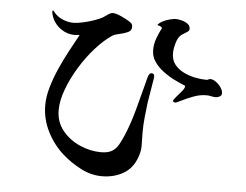

<svg xmlns="http://www.w3.org/2000/svg" viewBox="-52 -753 1104 862"><g transform="rotate(5 500.0 -322.0)"><path d="M632 -422Q632 -416 631 -410Q630 -404 629 -399Q625 -375 621 -350.5Q617 -326 613 -302Q609 -269 605.5 -235Q602 -201 602 -167Q602 -152 602.5 -136.5Q603 -121 603 -105Q603 -94 600.5 -81Q598 -68 594 -57Q576 -4 533.5 20.5Q491 45 437 45Q387 45 340.5 20.5Q294 -4 258 -36Q212 -77 184 -133Q156 -189 156 -251Q156 -289 168.5 -332Q181 -375 200.5 -419Q220 -463 242 -503.5Q264 -544 282 -577Q281 -578 278 -578Q274 -578 269.5 -577Q265 -576 260 -576Q226 -576 197.5 -596Q169 -616 157 -647Q156 -650 153.5 -658.5Q151 -667 151 -669Q151 -671 151.5 -674Q152 -677 154 -677Q156 -677 158 -674.5Q160 -672 161 -670Q176 -651 200.5 -640.5Q225 -630 249 -630Q266 -630 291.5 -635.5Q317 -641 341.5 -649.5Q366 -658 380 -666Q388 -671 400.5 -680Q413 -689 423 -689Q437 -689 461 -678Q485 -667 497 -659Q505 -654 509.5 -649.5Q514 -645 514 -634Q514 -617 496.5 -609.5Q479 -602 457.5 -597.5Q436 -593 425 -585Q390 -561 353.5 -520Q317 -479 286.5 -429Q256 -379 237 -328Q218 -277 218 -234Q218 -181 249 -142.5Q280 -104 327.5 -83Q375 -62 423 -62Q455 -62 473 -73Q491 -84 502 -103.5Q513 -123 524 -149Q547 -204 562.5 -262Q578 -320 593 -377Q596 -388 599 -400.5Q602 -413 606 -424Q608 -428 611 -431.5Q614 -435 619 -435Q632 -435 632 -422ZM942 -373Q942 -363 933 -358Q924 -353 916 -353Q905 -353 894.5 -355.5Q884 -358 873 -358Q844 -358 814 -346.5Q784 -335 762.5 -324Q741 -313 736 -313Q734 -313 730 -314.5Q726 -316 726 -319Q726 -325 738 -338.5Q750 -352 762 -366.5Q774 -381 774 -389V-392Q751 -401 724 -414.5Q697 -428 672.5 -446.5Q648 -465 632.5 -488Q617 -511 617 -540Q617 -567 626.5 -592.5Q636 -618 648 -641Q646 -646 638.5 -649Q631 -652 626 -653Q633 -663 647.5 -670.5Q662 -678 679 -682.5Q696 -687 707 -687Q718 -687 733.5 -683Q749 -679 760.5 -670.5Q772 -662 772 -648Q772 -639 759 -631.5Q746 -624 739 -619Q723 -608 715 -580.5Q707 -553 707 -533Q707 -503 722.5 -483Q738 -463 763 -450.5Q788 -438 815.5 -432.5Q843 -427 867 -427Q872 -427 876 -429.5Q880 -432 884 -432Q896 -432 909.5 -422.5Q923 -413 932.5 -399Q942 -385 942 -373Z"/></g></svg>

Font: Kaisei HarunoUmi Medium
Style: Regular
Weight: 500
Designer: Font-Kai, 金井和夫
Foundry: KAZUO KANAI
Version: Version 5.003